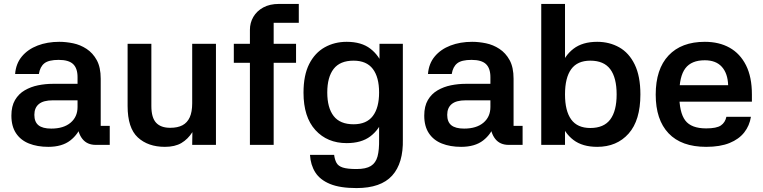

<svg xmlns="http://www.w3.org/2000/svg" viewBox="-20 -738 3888 978"><path d="M539 0H468Q424 0 400 -30Q376 -60 374 -110L398 -108Q380 -55 338 -22.5Q296 10 226 10Q170 10 127.5 -7Q85 -24 61.5 -59.5Q38 -95 38 -149Q38 -197 56.5 -228.5Q75 -260 106 -278Q137 -296 174 -303.5Q211 -311 248 -311H375V-345Q375 -390 352.5 -411.5Q330 -433 279 -433Q228 -433 206 -415.5Q184 -398 178 -361H57Q61 -414 91.5 -450.5Q122 -487 171.5 -506Q221 -525 282 -525Q316 -525 352.5 -517.5Q389 -510 421 -489Q453 -468 473 -431.5Q493 -395 493 -337V-97H539ZM155 -153Q155 -117 176 -100Q197 -83 241 -83Q304 -83 339.5 -113Q375 -143 375 -193V-227H249Q201 -227 178 -208Q155 -189 155 -153Z M959 -515H1080V0H959L960 -65Q937 -29 904 -9.5Q871 10 820 10Q734 10 682 -38Q630 -86 630 -198V-515H751V-198Q751 -139 775 -113Q799 -87 847 -87Q885 -87 909.5 -100Q934 -113 946.5 -140.5Q959 -168 959 -212Z M1374 0H1253V-586Q1253 -622 1270.5 -652Q1288 -682 1321 -700Q1354 -718 1401 -718H1502V-622H1374ZM1171 -418V-515H1488V-418Z M1746 -9Q1647 -9 1586.5 -75.5Q1526 -142 1526 -266Q1526 -355 1555 -412Q1584 -469 1634 -497Q1684 -525 1746 -525Q1821 -525 1866.5 -490Q1912 -455 1933 -396.5Q1954 -338 1954 -266Q1954 -195 1933 -136.5Q1912 -78 1866.5 -43.5Q1821 -9 1746 -9ZM1781 -105Q1847 -105 1879 -147Q1911 -189 1911 -267Q1911 -345 1879 -387Q1847 -429 1781 -429Q1712 -429 1679.5 -387Q1647 -345 1647 -267Q1647 -189 1679.5 -147Q1712 -105 1781 -105ZM1913 -515H2032V-19H1911V-411L1913 -418ZM2032 -29Q2035 93 1977.5 156.5Q1920 220 1796 220Q1712 220 1661 199Q1610 178 1586 140Q1562 102 1559 51H1682Q1685 75 1694 91.5Q1703 108 1726.5 115.5Q1750 123 1796 123Q1844 123 1869 107.5Q1894 92 1903 59Q1912 26 1911 -29Z M2642 0H2571Q2527 0 2503 -30Q2479 -60 2477 -110L2501 -108Q2483 -55 2441 -22.5Q2399 10 2329 10Q2273 10 2230.5 -7Q2188 -24 2164.5 -59.5Q2141 -95 2141 -149Q2141 -197 2159.5 -228.5Q2178 -260 2209 -278Q2240 -296 2277 -303.5Q2314 -311 2351 -311H2478V-345Q2478 -390 2455.5 -411.5Q2433 -433 2382 -433Q2331 -433 2309 -415.5Q2287 -398 2281 -361H2160Q2164 -414 2194.5 -450.5Q2225 -487 2274.5 -506Q2324 -525 2385 -525Q2419 -525 2455.5 -517.5Q2492 -510 2524 -489Q2556 -468 2576 -431.5Q2596 -395 2596 -337V-97H2642ZM2258 -153Q2258 -117 2279 -100Q2300 -83 2344 -83Q2407 -83 2442.5 -113Q2478 -143 2478 -193V-227H2352Q2304 -227 2281 -208Q2258 -189 2258 -153Z M2858 -718V0H2737V-718ZM3022 10Q2947 10 2901 -25Q2855 -60 2834.5 -120.5Q2814 -181 2814 -257Q2814 -333 2834.5 -393.5Q2855 -454 2901 -489.5Q2947 -525 3022 -525Q3084 -525 3134 -497Q3184 -469 3213 -409.5Q3242 -350 3242 -257Q3242 -125 3182 -57.5Q3122 10 3022 10ZM2987 -86Q3056 -86 3088.5 -129.5Q3121 -173 3121 -257Q3121 -342 3088.5 -385.5Q3056 -429 2987 -429Q2921 -429 2889.5 -385.5Q2858 -342 2858 -257Q2858 -173 2889.5 -129.5Q2921 -86 2987 -86Z M3388 -304H3689Q3687 -364 3657 -397.5Q3627 -431 3570 -431Q3502 -431 3471 -390Q3440 -349 3440 -257Q3440 -165 3470.5 -124.5Q3501 -84 3577 -84Q3630 -84 3652 -99Q3674 -114 3680 -143H3805Q3798 -98 3771 -63.5Q3744 -29 3696 -9.5Q3648 10 3577 10Q3451 10 3385.5 -59Q3320 -128 3320 -256Q3320 -386 3385.5 -455.5Q3451 -525 3570 -525Q3643 -525 3696.5 -495Q3750 -465 3780 -405.5Q3810 -346 3810 -257V-220H3387Z"/></svg>

Font: 42dot Sans Light
Style: Bold
Weight: 700
Version: Version 1.000